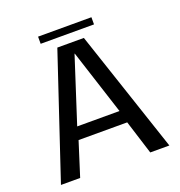

<svg xmlns="http://www.w3.org/2000/svg" viewBox="-136 -880 935 996"><g transform="rotate(-20 331.0 -382.0)"><path d="M31.5 0H137.5L197 -187.5H465.5L524.5 0H630L404 -676H257.5ZM214.5 -256.5 330.5 -615.5H332L448 -256.5ZM183 -724H477.5V-763.5H183Z"/></g></svg>

Font: Anybody UltraCondensed Thin
Style: Regular
Weight: 400
Version: Version 1.111